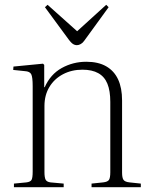

<svg xmlns="http://www.w3.org/2000/svg" viewBox="-20 -779 633 799"><path d="M38 0V-15L90 -20Q106 -22 111 -30Q116 -38 116 -65V-421Q116 -458 110 -470Q104 -482 83 -483L35 -488L36 -502L159 -514L164 -509V-416H166Q190 -470 237 -496Q284 -522 339 -522Q389 -522 422 -503Q455 -484 471.5 -448.5Q488 -413 488 -361V-61Q488 -39 494 -30.5Q500 -22 519 -20L566 -15V0H361V-15L409 -20Q428 -22 433.5 -30.5Q439 -39 439 -62V-355Q439 -401 427 -430.5Q415 -460 389 -474.5Q363 -489 323 -489Q278 -489 242 -470Q206 -451 185.5 -417Q165 -383 165 -338V-63Q165 -40 170 -31Q175 -22 190 -20L245 -15V0ZM300 -591Q295 -591 289.5 -593Q284 -595 279 -599.5Q274 -604 267 -613L167 -749L178 -759L301 -649L422 -759L432 -749L331 -610Q325 -601 316.5 -596Q308 -591 300 -591Z"/></svg>

Font: Literata 60pt ExtraLight
Style: Regular
Weight: 250
Designer: Latin by Veronika Burian and Jose Scaglione. Greek by Irene Vlachou. Cyrillic by Vera Evstafieva.
Foundry: TypeTogether
Version: Version 3.103;gftools[0.9.29]